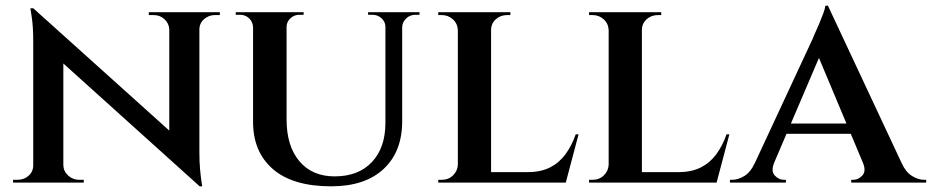

<svg xmlns="http://www.w3.org/2000/svg" viewBox="-20 -643 3281 676"><path d="M97 -614 673 -96 683 13 107 -506ZM100 -61V0H26V-10Q26 -10 34 -10Q42 -10 42 -10Q65 -10 81 -24.5Q97 -39 97 -61ZM203 -61Q204 -39 220.5 -24.5Q237 -10 258 -10Q258 -10 266.5 -10Q275 -10 275 -10V0H201V-61ZM97 -614 203 -495V0H97V-497Q97 -548 92 -581Q87 -614 87 -614ZM682 -600V-107Q682 -73 684.5 -46Q687 -19 689.5 -3Q692 13 692 13H683L576 -111V-600ZM679 -539V-600H754V-590Q754 -590 745.5 -590Q737 -590 737 -590Q715 -590 698.5 -575.5Q682 -561 682 -539ZM576 -539Q575 -561 559 -575.5Q543 -590 521 -590Q521 -590 512.5 -590Q504 -590 504 -590V-600H578V-539Z M989 -600V-222Q989 -129 1034 -75.5Q1079 -22 1158 -22Q1242 -22 1289.5 -72.5Q1337 -123 1337 -211V-600H1396V-216Q1396 -109 1330.5 -48Q1265 13 1146 13Q1011 13 941 -47.5Q871 -108 871 -214V-600ZM873 -600V-548H871Q870 -566 857 -578.5Q844 -591 825 -591Q825 -591 817.5 -591Q810 -591 810 -591V-600ZM1049 -600V-591Q1049 -591 1041.5 -591Q1034 -591 1034 -591Q1016 -591 1002.5 -578.5Q989 -566 989 -548H987V-600ZM1339 -600V-548H1337Q1337 -566 1323.5 -578.5Q1310 -591 1291 -591Q1291 -591 1283.5 -591Q1276 -591 1276 -591V-600ZM1457 -600V-591Q1457 -591 1450 -591Q1443 -591 1443 -591Q1424 -591 1410.5 -578.5Q1397 -566 1396 -548H1394V-600Z M1709 -600V0H1592V-600ZM1954 -37 1970 0H1707V-37ZM2017 -170 1972 0H1806L1838 -37Q1884 -37 1916.5 -53.5Q1949 -70 1971 -100Q1993 -130 2007 -170ZM1594 -63 1601 0H1523V-10Q1523 -10 1529.5 -10Q1536 -10 1536 -10Q1559 -10 1575 -25.5Q1591 -41 1592 -63ZM1706 -537V-600H1777V-590Q1777 -590 1771.5 -590Q1766 -590 1766 -590Q1742 -590 1725.5 -575Q1709 -560 1709 -537ZM1594 -537H1592Q1591 -560 1574.5 -575Q1558 -590 1535 -590Q1534 -590 1528.5 -590Q1523 -590 1523 -590V-600H1594Z M2240 -600V0H2123V-600ZM2485 -37 2501 0H2238V-37ZM2548 -170 2503 0H2337L2369 -37Q2415 -37 2447.5 -53.5Q2480 -70 2502 -100Q2524 -130 2538 -170ZM2125 -63 2132 0H2054V-10Q2054 -10 2060.5 -10Q2067 -10 2067 -10Q2090 -10 2106 -25.5Q2122 -41 2123 -63ZM2237 -537V-600H2308V-590Q2308 -590 2302.5 -590Q2297 -590 2297 -590Q2273 -590 2256.5 -575Q2240 -560 2240 -537ZM2125 -537H2123Q2122 -560 2105.5 -575Q2089 -590 2066 -590Q2065 -590 2059.5 -590Q2054 -590 2054 -590V-600H2125Z M2895 -623 3184 -6H3045L2850 -471ZM2705 -68Q2694 -40 2708 -25Q2722 -10 2739 -10H2747V0H2550V-10Q2550 -10 2554 -10Q2558 -10 2558 -10Q2579 -10 2601 -23.5Q2623 -37 2637 -68ZM2895 -623 2898 -520 2677 -3H2607L2842 -508Q2843 -512 2849.5 -526Q2856 -540 2864 -559Q2872 -578 2878.5 -595.5Q2885 -613 2886 -623ZM2992 -208V-172H2733V-208ZM3019 -68H3155Q3169 -37 3191 -23.5Q3213 -10 3233 -10Q3233 -10 3237 -10Q3241 -10 3241 -10V0H2977V-10H2985Q3002 -10 3016 -25Q3030 -40 3019 -68Z"/></svg>

Font: Cinzel SemiBold
Style: Regular
Weight: 600
Designer: Natanael Gama
Version: Version 2.000